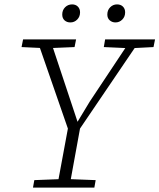

<svg xmlns="http://www.w3.org/2000/svg" viewBox="-20 -853 725 873"><path d="M78 -639 85 -674H326L319 -639L201 -634H183ZM130 0 136 -34 266 -39H284L415 -34L409 0ZM294 -253 148 -674H208L334 -295H330L388 -391L576 -674H619L334 -254ZM239 0 294 -297H349Q340 -247 331 -198Q322 -149 313 -99.5Q304 -50 295 0ZM452 -639 458 -674H685L678 -639L582 -634H562ZM300 -751Q284 -751 273.5 -760.5Q263 -770 263 -787Q263 -807 276 -820Q289 -833 308 -833Q324 -833 334 -823Q344 -813 344 -797Q344 -777 331 -764Q318 -751 300 -751ZM505 -751Q490 -751 479 -760.5Q468 -770 468 -787Q468 -807 481 -820Q494 -833 512 -833Q529 -833 539 -823Q549 -813 549 -797Q549 -777 536 -764Q523 -751 505 -751Z"/></svg>

Font: Source Serif 4 Light
Style: Italic
Weight: 300
Italic angle: -12°
Designer: Frank Grießhammer
Foundry: Adobe Systems Incorporated
Version: Version 4.004;hotconv 1.0.116;makeotfexe 2.5.65601